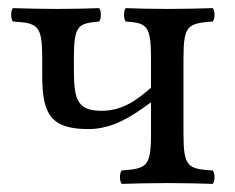

<svg xmlns="http://www.w3.org/2000/svg" viewBox="-20 -451 579 473"><path d="M162 -307C162 -390 173 -393 224 -398C230 -404 230 -425 224 -431C200 -430 162 -429 122 -429C79 -429 45 -430 12 -431C6 -425 6 -404 12 -398C73 -394 84 -390 84 -307V-264C84 -170 105 -133 198 -133C261 -133 311 -169 352 -199V-122C352 -39 341 -36 280 -31C274 -25 274 -4 280 2C313 1 348 0 392 0C435 0 472 1 504 2C510 -4 510 -25 504 -31C443 -35 432 -39 432 -122V-307C432 -390 443 -393 504 -398C510 -404 510 -425 504 -431C470 -430 436 -429 392 -429C353 -429 313 -430 290 -431C284 -425 284 -404 290 -398C341 -394 352 -390 352 -307V-235C318 -205 282 -178 230 -178C165 -178 162 -212 162 -290Z"/></svg>

Font: Libertinus Math
Style: Regular
Weight: 400
Designer: Philipp H. Poll
Foundry: Khaled Hosny
Version: Version 6.2